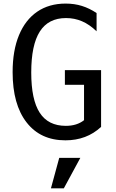

<svg xmlns="http://www.w3.org/2000/svg" viewBox="-20 -762 642 1062"><path d="M341.8 14.2Q204.1 14.2 127 -85Q49.8 -184.1 49.8 -362.8Q49.8 -482.4 85 -567.4Q120.1 -652.3 185.8 -697.3Q251.5 -742.2 343.3 -742.2Q391.6 -742.2 433.1 -729.2Q474.6 -716.3 514.2 -689.9V-588.9Q474.6 -627 433.3 -644.5Q392.1 -662.1 345.2 -662.1Q247.6 -662.1 200.2 -587.6Q152.8 -513.2 152.8 -360.8Q152.8 -210.9 199.7 -138.4Q246.6 -65.9 344.2 -65.9Q405.3 -65.9 444.8 -97.2V-293H338.9V-374H539.1V-60.1Q459 14.2 341.8 14.2ZM307.6 111.3H424.3L333 279.8H261.7Z"/></svg>

Font: Vazir Code Hack
Style: Code-Hack
Weight: 400
Foundry: DejaVu fonts team - Redesigned by Saber Rastikerdar
Version: Version 1.1.2